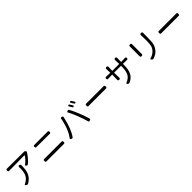

<svg xmlns="http://www.w3.org/2000/svg" viewBox="698 -3190 5605 5605"><g transform="rotate(-45 3500.0 -388.0)"><path d="M916 -690Q931 -676 919.5 -661Q908 -646 887 -610.5Q866 -575 799 -496Q732 -417 680 -382Q655 -364 622 -390.5Q589 -417 614 -433Q653 -454 716.5 -521.5Q780 -589 800 -627Q808 -641 789 -641L157 -635Q124 -635 124 -680.5Q124 -726 157 -726L882 -723ZM444 -505Q442 -544 487 -544Q532 -544 531 -486Q532 -299 487.5 -196.5Q443 -94 362 -30Q316 6 284.5 21.5Q253 37 216 7Q179 -23 210 -34Q228 -39 269 -68Q380 -135 416 -244Q446 -336 446 -422.5Q446 -509 444 -505Z M1211 -564Q1178 -564 1178 -607.5Q1178 -651 1211 -651H1771Q1804 -651 1804 -606Q1804 -561 1771 -561ZM1125 -156H1854Q1887 -156 1887 -108Q1887 -60 1854 -60H1125Q1092 -60 1092 -108Q1092 -156 1125 -156Z M2738 -768Q2765 -779 2782 -751L2830 -670Q2847 -642 2820 -630Q2793 -618 2777 -646L2728 -729Q2712 -757 2738 -768ZM2848 -808Q2875 -819 2892 -791L2942 -711Q2959 -683 2932 -671Q2905 -659 2888 -687L2839 -769Q2822 -797 2848 -808ZM2106 -11Q2064 -29 2082 -54Q2209 -220 2278 -484Q2306 -587 2312 -642Q2316 -672 2360.5 -662.5Q2405 -653 2397 -621L2387 -581Q2306 -214 2166 -19Q2149 7 2106 -11ZM2902 -55Q2912 -24 2867.5 -9.5Q2823 5 2816 -22Q2786 -144 2707.5 -345.5Q2629 -547 2577 -633Q2565 -655 2605.5 -668.5Q2646 -682 2659 -656Q2719 -552 2790.5 -374.5Q2862 -197 2902 -55Z M3135 -433H3864Q3897 -433 3897 -384Q3897 -335 3864 -335H3135Q3102 -335 3102 -384Q3102 -433 3135 -433Z M4720 -459Q4720 -252 4660 -140Q4600 -28 4470 28Q4434 46 4400.5 14.5Q4367 -17 4402 -31Q4465 -55 4520 -100Q4640 -195 4640 -453V-495H4355L4359 -284Q4359 -242 4315 -242Q4271 -242 4271 -284L4275 -495L4100 -491Q4067 -491 4067 -534.5Q4067 -578 4100 -577L4275 -571L4271 -730Q4271 -772 4315.5 -772Q4360 -772 4359 -730L4355 -571H4640L4636 -736Q4635 -778 4680 -778Q4725 -778 4724 -736L4720 -571L4889 -576Q4922 -576 4922 -534Q4922 -492 4889 -492L4720 -495Z M5682 -717Q5682 -759 5729 -759Q5776 -759 5776 -717L5773 -510Q5773 -339 5749.5 -256.5Q5726 -174 5659.5 -94.5Q5593 -15 5467 27Q5430 41 5397.5 6.5Q5365 -28 5401 -38Q5521 -67 5604 -161Q5655 -221 5671 -293.5Q5687 -366 5687 -514ZM5221 -718Q5221 -751 5266.5 -751Q5312 -751 5312 -718V-302Q5312 -269 5266 -269Q5220 -269 5220 -302Z M6135 -433H6864Q6897 -433 6897 -384Q6897 -335 6864 -335H6135Q6102 -335 6102 -384Q6102 -433 6135 -433Z"/></g></svg>

Font: Raw Maruko Gothic CJK TC
Style: Regular
Weight: 400
Version: Version 1.001